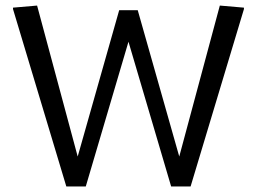

<svg xmlns="http://www.w3.org/2000/svg" viewBox="-20 -670 923 690"><path d="M856.7 -637.5 665 0H595L441.7 -520L288.3 0H218.3L26.7 -637.5V-642.5L113.3 -650L259.2 -107.5L408.3 -633.3H475L624.2 -107.5L770 -650L856.7 -642.5Z"/></svg>

Font: Boon
Style: Regular
Weight: 400
Designer: Sungsit Sawaiwan
Foundry: FontUni
Version: Version 3.0